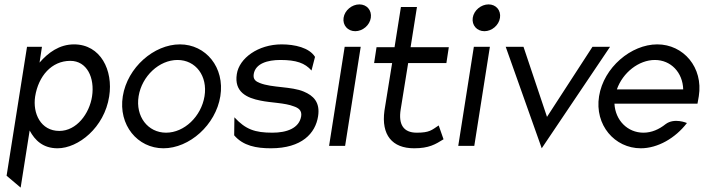

<svg xmlns="http://www.w3.org/2000/svg" viewBox="-20 -664 3204 874"><path d="M10 136 74 190 115 -70C139 -25 176 11 242 11C336 11 455 -83 477 -225C496 -344 438 -462 317 -462C250 -462 199 -424 160 -379L171 -451H103ZM140 -225C155 -318 215 -387 300 -387C376 -387 412 -310 399 -225C387 -147 329 -68 250 -68C166 -68 128 -147 140 -225Z M539 -226C518 -95 606 11 724 11C842 11 962 -95 983 -226C1004 -357 917 -462 799 -462C681 -462 560 -357 539 -226ZM611 -226C626 -318 705 -391 788 -391C871 -391 926 -318 911 -226C896 -134 819 -60 736 -60C653 -60 596 -134 611 -226Z M1058 -327C1045 -245 1104 -218 1166 -206C1213 -196 1277 -196 1317 -180C1338 -173 1355 -162 1351 -135C1342 -80 1285 -60 1220 -60C1140 -60 1098 -75 1047 -130L1046 -48C1087 0 1147 11 1213 11C1354 11 1416 -57 1428 -135C1438 -199 1406 -229 1363 -247C1307 -271 1218 -264 1163 -286C1145 -293 1131 -302 1135 -327C1143 -375 1198 -391 1256 -391C1329 -391 1368 -377 1398 -343L1414 -405C1388 -447 1322 -462 1262 -462C1155 -462 1069 -399 1058 -327Z M1544 -583C1539 -549 1563 -522 1597 -522C1631 -522 1663 -549 1668 -583C1673 -617 1650 -644 1616 -644C1582 -644 1549 -617 1544 -583ZM1478 0H1551L1622 -451H1549Z M1683 -377H1765L1730 -160C1715 -50 1765 11 1865 11C1933 11 1962 -7 1999 -30L1977 -93C1945 -72 1936 -60 1877 -60C1816 -60 1793 -98 1804 -166L1838 -377H2012L2023 -449H1849L1878 -632H1805L1776 -449H1694Z M2132 -583C2127 -549 2151 -522 2185 -522C2219 -522 2251 -549 2256 -583C2261 -617 2238 -644 2204 -644C2170 -644 2137 -617 2132 -583ZM2066 0H2139L2210 -451H2137Z M2282 -451 2446 11 2757 -451H2677L2470 -132L2363 -451Z M2707 -226C2686 -95 2778 11 2897 11C2974 11 3054 -35 3107 -104C3107 -104 3050 -129 3010 -99C2980 -75 2946 -60 2909 -60C2837 -60 2781 -116 2777 -192H3155L3161 -226C3182 -357 3091 -462 2972 -462C2853 -462 2728 -357 2707 -226ZM2788 -257C2815 -334 2888 -391 2961 -391C3034 -391 3088 -334 3090 -257Z"/></svg>

Font: Charger Pro
Style: NarObl
Weight: 400
Designer: Jasper
Foundry: Cannot Into Space Fonts
Version: Version 1.09